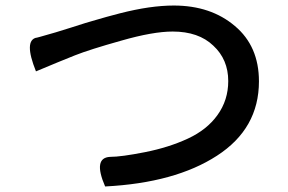

<svg xmlns="http://www.w3.org/2000/svg" viewBox="-20 -680 1040 694"><path d="M110 -422Q65 -534 112 -544Q102 -540 181 -563Q185 -564 239 -581Q294 -599 327 -608Q360 -618 414 -632Q469 -646 517 -653Q566 -660 608 -660Q742 -660 829 -586Q916 -513 916 -386Q916 -215 764 -117Q613 -19 360 -6Q315 -110 378 -113Q418 -113 504 -130Q590 -147 659 -179Q728 -211 766 -264Q805 -318 805 -387Q805 -465 751 -515Q698 -566 604 -566Q533 -566 418 -533Q304 -501 251 -480Q198 -459 110 -422Z"/></svg>

Font: Swei Half Moon CJK SC
Style: Medium
Weight: 500
Version: Version 2.071